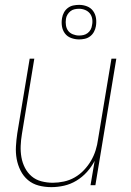

<svg xmlns="http://www.w3.org/2000/svg" viewBox="-20 -761 540 789"><path d="M191 8Q164 8 139 1.5Q114 -5 95 -21Q76 -37 64.5 -60Q53 -83 48.5 -108Q44 -133 45.5 -159.5Q47 -186 51 -213L102 -520H121L70 -210Q66 -186 65 -162Q64 -138 68 -115Q72 -92 82.5 -71.5Q93 -51 110 -36.5Q127 -22 150 -16Q173 -10 197 -10Q219 -10 242.5 -15Q266 -20 287 -32Q308 -44 325 -62Q342 -80 354 -100.5Q366 -121 373 -143.5Q380 -166 383 -189L438 -520H458L372 0H352L369 -100Q356 -75 337 -54Q318 -33 294 -18.5Q270 -4 243.5 2Q217 8 191 8ZM305 -599Q288 -599 272 -605Q256 -611 246.5 -624Q237 -637 234.5 -653.5Q232 -670 235 -687Q237 -699 243 -710Q249 -721 259 -728.5Q269 -736 281 -738.5Q293 -741 305 -741Q322 -741 337.5 -735Q353 -729 362.5 -716Q372 -703 374.5 -686.5Q377 -670 374 -653Q372 -641 366 -630Q360 -619 350 -611.5Q340 -604 328 -601.5Q316 -599 305 -599ZM305 -615Q314 -615 323 -617Q332 -619 340 -625Q348 -631 352.5 -639.5Q357 -648 358 -657Q361 -670 359 -683Q357 -696 349.5 -705.5Q342 -715 330 -720Q318 -725 305 -725Q296 -725 286.5 -723Q277 -721 269.5 -715Q262 -709 257 -700.5Q252 -692 251 -683Q249 -670 251 -657Q253 -644 260 -634.5Q267 -625 279.5 -620Q292 -615 305 -615Z"/></svg>

Font: Iosevka SS04 Thin Oblique
Style: Regular
Weight: 100
Italic angle: -9°
Monospace: yes
Designer: Belleve Invis
Foundry: Belleve Invis
Version: Version 19.0.0; ttfautohint (v1.8.4)